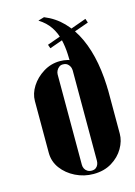

<svg xmlns="http://www.w3.org/2000/svg" viewBox="-110 -759 581 825"><g transform="rotate(-15 181.0 -347.0)"><path d="M143 -692 170 -700Q217 -681 251.5 -645.5Q286 -610 309 -560Q332 -510 343.5 -447Q355 -384 355 -310L229 -453Q229 -486 227.5 -520Q226 -554 218.5 -586Q211 -618 193 -645Q175 -672 143 -692ZM39 -132V-362Q39 -395 59 -426.5Q79 -458 113 -479Q147 -500 187 -500Q222 -500 252.5 -484Q283 -468 306 -441.5Q329 -415 342 -384.5Q355 -354 355 -325V-132Q355 -100 336.5 -68Q318 -36 283.5 -15Q249 6 202 6Q160 6 122.5 -12.5Q85 -31 62 -62Q39 -93 39 -132ZM163 -447V-45Q163 -36 167 -28Q171 -20 179 -15Q187 -10 198 -10Q209 -10 216 -15Q223 -20 226.5 -28Q230 -36 230 -45V-447Q230 -461 221 -472Q212 -483 198 -483Q187 -484 179 -478Q171 -472 167 -463.5Q163 -455 163 -447ZM340 -647 346 -629 162 -564 156 -581Z"/></g></svg>

Font: Emberly Black
Style: Regular
Weight: 900
Designer: Rajesh Rajput
Foundry: Rajesh Rajput
Version: Version 1.000